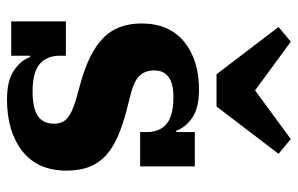

<svg xmlns="http://www.w3.org/2000/svg" viewBox="-171 -667 850 548"><g transform="rotate(90 254.0 -393.0)"><path d="M264 12Q209 12 180 -8.5Q151 -29 143 -54H139V0H41V-156H139V-140Q139 -101 163 -81Q187 -61 241 -61Q289 -61 311 -76Q333 -91 333 -122Q333 -147 317 -160.5Q301 -174 264 -185L217 -198Q130 -222 88.5 -262.5Q47 -303 47 -372Q47 -451 99 -493.5Q151 -536 236 -536Q289 -536 317 -516Q345 -496 353 -471H357V-524H455V-368H357V-386Q357 -424 333.5 -443.5Q310 -463 257 -463Q181 -463 181 -408Q181 -382 196.5 -366Q212 -350 253 -340L296 -329Q338 -318 370 -304Q402 -290 423.5 -270.5Q445 -251 456 -223.5Q467 -196 467 -158Q467 -75 411 -31.5Q355 12 264 12ZM57 -763 99 -798 238 -696 377 -798 419 -763 284 -586H192Z"/></g></svg>

Font: IBM Plex Serif
Style: Bold
Weight: 700
Designer: Mike Abbink, Paul van der Laan, Pieter van Rosmalen
Foundry: Bold Monday
Version: Version 2.008